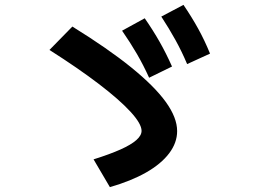

<svg xmlns="http://www.w3.org/2000/svg" viewBox="-20 -792 1040 788"><path d="M364 -138Q431 -159 474.5 -178.5Q518 -198 539.5 -217Q561 -236 561 -255Q561 -284 515.5 -333.5Q470 -383 385.5 -447.5Q301 -512 183 -587L277 -683Q424 -592 519 -515Q614 -438 660.5 -373.5Q707 -309 707 -254Q707 -206 674 -162.5Q641 -119 579.5 -84Q518 -49 431 -24ZM592 -473Q569 -524 542 -570.5Q515 -617 481 -666L574 -717Q608 -668 635 -620.5Q662 -573 686 -519ZM748 -529Q726 -581 700 -628Q674 -675 642 -724L733 -772Q767 -722 793.5 -674Q820 -626 842 -572Z"/></svg>

Font: M PLUS 1 Thin
Style: Bold
Weight: 700
Version: Version 1.001